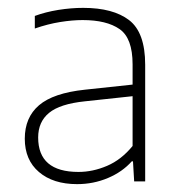

<svg xmlns="http://www.w3.org/2000/svg" viewBox="-20 -766 454 488"><path d="M176 -298Q115 -298 79 -328.8Q43 -359.5 43 -413.5Q43 -467.5 79.2 -498.5Q115.5 -529.5 195.5 -538L317 -551V-602.5Q317 -669 284 -692Q251 -715 190 -715Q164 -715 132.8 -710Q101.5 -705 68.5 -693.5V-725.5Q95.5 -735.5 128.2 -740.8Q161 -746 191.5 -746Q267.5 -746 308.2 -714.8Q349 -683.5 349 -601.5V-305H321L318 -356H315Q291 -329 254.2 -313.5Q217.5 -298 176 -298ZM77 -416.5Q77 -329 179.5 -329Q216 -329 252.2 -344.5Q288.5 -360 317 -395V-521.5L196 -508.5Q132.5 -502 104.8 -479.2Q77 -456.5 77 -416.5Z"/></svg>

Font: Encode Sans Th
Style: Regular
Weight: 100
Designer: Multiple Designers
Foundry: Impallari Type
Version: Version 3.002; ttfautohint (v1.8.3) -l 8 -r 50 -G 200 -x 14 